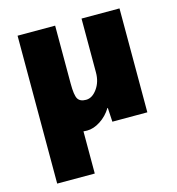

<svg xmlns="http://www.w3.org/2000/svg" viewBox="-109 -614 855 928"><g transform="rotate(-15 318.0 -150.0)"><path d="M383 -520H573V0H398L394 -70H392Q370 -34 336 -12Q302 10 269 10Q266 10 260 9.5Q254 9 251 9V220H63V-520H251V-230Q251 -172 262 -153.5Q273 -135 303 -135Q334 -135 358.5 -169Q383 -203 383 -250Z"/></g></svg>

Font: Mplus 1p Black
Style: Regular
Weight: 900
Version: Version 1.061